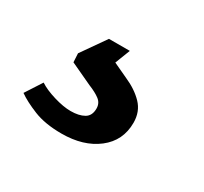

<svg xmlns="http://www.w3.org/2000/svg" viewBox="-115 -77 365 343"><g transform="rotate(30 67.5 94.5)"><path d="M38 189Q4 189 -19.5 179.5Q-43 170 -57 160L-35 126Q-23 134 -3 140Q17 146 32 146Q49 146 59.5 140Q70 134 70 119Q70 108 61.5 101.5Q53 95 38 89L-7 68L-8 50L27 0H70L58 31L88 45Q111 55 125.5 70Q140 85 140 108Q140 145 111.5 167Q83 189 38 189Z"/></g></svg>

Font: Faustina Medium
Style: Italic
Weight: 500
Italic angle: -8°
Designer: Alfonso Garcia
Foundry: http://www.omnibus-type.com
Version: Version 1.200